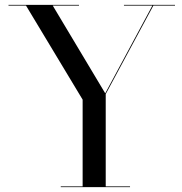

<svg xmlns="http://www.w3.org/2000/svg" viewBox="-20 -770 750 790"><path d="M230 -3H320V-360L87 -747H15V-750H305V-747H197L413 -386L607 -747H490V-750H700V-747H611L415 -383V-3H515V0H230Z"/></svg>

Font: Bodoni* 72
Style: Regular
Weight: 400
Version: Version 1.003